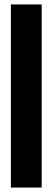

<svg xmlns="http://www.w3.org/2000/svg" viewBox="-20 -731 243 864"><path d="M29 113H167.5V-711H29Z"/></svg>

Font: Anybody UltraCondensed Thin
Style: Bold
Weight: 700
Version: Version 1.111